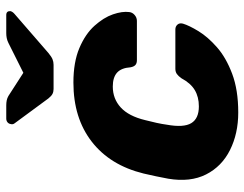

<svg xmlns="http://www.w3.org/2000/svg" viewBox="-106 -684 800 629"><g transform="rotate(-90 294.5 -370.0)"><path d="M240 10Q171 10 117 -17Q63 -44 37 -95.5Q11 -147 23 -219Q26 -235 31 -259.5Q36 -284 40 -300Q67 -410 144.5 -470Q222 -530 338 -530Q405 -530 451 -510.5Q497 -491 524 -461Q551 -431 561.5 -400.5Q572 -370 569 -347Q568 -337 559.5 -329.5Q551 -322 540 -322H411Q401 -322 395.5 -327Q390 -332 388 -343Q386 -373 370.5 -387Q355 -401 325 -401Q285 -401 256.5 -375Q228 -349 215 -295Q210 -276 206 -257.5Q202 -239 200 -224Q190 -169 205 -144Q220 -119 260 -119Q291 -119 313.5 -132.5Q336 -146 352 -176Q359 -186 366 -191Q373 -196 383 -196H512Q522 -196 528 -189Q534 -182 531 -171Q525 -151 506.5 -120.5Q488 -90 454 -60Q420 -30 367 -10Q314 10 240 10ZM317 -595Q308 -595 301 -598.5Q294 -602 286 -612L205 -722Q200 -728 202 -735Q203 -742 208 -746Q213 -750 220 -750H263Q272 -750 279.5 -748.5Q287 -747 294 -743L370 -694L468 -743Q476 -747 484 -748.5Q492 -750 500 -750H559Q573 -750 572 -736Q570 -729 563 -723L435 -612Q423 -602 414.5 -598.5Q406 -595 396 -595Z"/></g></svg>

Font: Rubik
Style: Bold Italic
Weight: 700
Italic angle: -12°
Designer: Hubert and Fischer
Foundry: Hubert and Fischer
Version: Version 2.300;gftools[0.9.30]